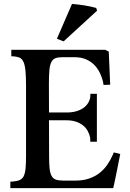

<svg xmlns="http://www.w3.org/2000/svg" viewBox="-20 -967 670 987"><path d="M479 -912.1 307.1 -754.4 272.5 -767.6 350.1 -946.8Q381.3 -944.3 412.4 -939.5Q443.4 -934.6 474.6 -926.3ZM38.1 -710.9H521.5L539.1 -701.7L546.4 -531.7L512.2 -530.3L510.3 -543Q503.9 -571.3 491.9 -595Q480 -618.7 461.9 -636Q443.8 -653.3 419.4 -663.1Q395 -672.9 364.3 -672.9H299.3Q277.8 -672.9 264.4 -667.5Q251 -662.1 243.7 -647.2Q236.3 -632.3 233.9 -606Q231.4 -579.6 231.4 -537.1L231.9 -388.7H321.8Q349.6 -388.7 371.1 -394.8Q392.6 -400.9 407.7 -411.4Q422.9 -421.9 431.9 -436Q440.9 -450.2 443.8 -466.3L444.8 -484.9H478V-238.3H444.3L443.8 -257.8Q440.4 -275.9 431.6 -292.5Q422.9 -309.1 407.7 -321.5Q392.6 -334 371.3 -341.3Q350.1 -348.6 321.8 -348.6H231.9L232.4 -163.6Q232.4 -124.5 235.1 -100.1Q237.8 -75.7 245.6 -62Q253.4 -48.3 267.8 -43.5Q282.2 -38.6 305.7 -38.6H367.2Q407.2 -38.6 437.7 -49.1Q468.3 -59.6 491.5 -77.6Q514.6 -95.7 531.2 -119.6Q547.9 -143.6 559.6 -170.4L564.9 -183.6L598.1 -175.3Q596.7 -168 594 -154.8Q591.3 -141.6 588.1 -125.2Q585 -108.9 581.3 -90.6Q577.6 -72.3 574 -55.2Q570.3 -38.1 567.4 -23.7Q564.5 -9.3 562 0H33.2V-33.2L45.9 -33.7Q67.9 -35.6 81.3 -41.5Q94.7 -47.4 101.8 -61.5Q108.9 -75.7 111.3 -100.1Q113.8 -124.5 113.8 -162.6V-527.3Q113.8 -575.2 110.8 -604.2Q107.9 -633.3 100.6 -648.9Q93.3 -664.6 81.3 -670.2Q69.3 -675.8 51.3 -677.2L38.1 -677.7Z"/></svg>

Font: VarendraSemibold
Style: Regular
Weight: 600
Designer: Jacob Thomas
Foundry: Bangla Type Foundry
Version: Version 1.008